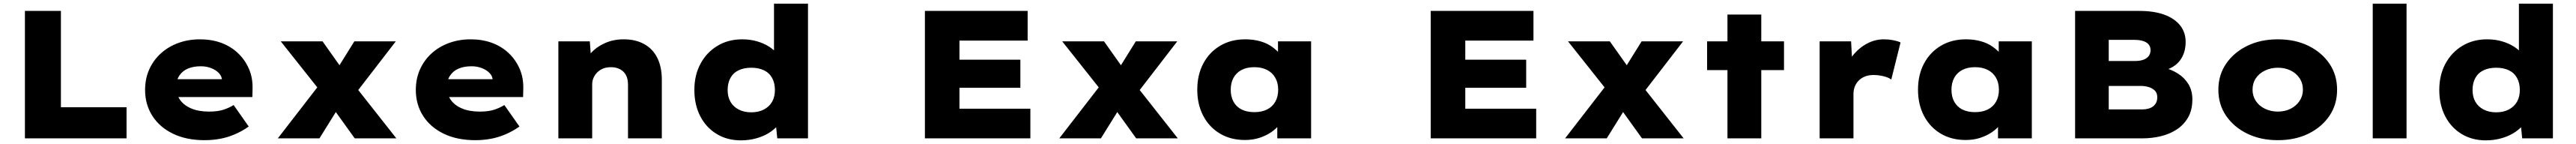

<svg xmlns="http://www.w3.org/2000/svg" viewBox="-20 -760 14167 791"><path d="M117 0V-700H315V-171H676V0Z M1105 10Q1005 10 931.5 -25.5Q858 -61 818 -123.5Q778 -186 778 -266Q778 -328 801 -379Q824 -430 865 -467Q906 -504 961 -524Q1016 -544 1080 -544Q1144 -544 1197 -524.5Q1250 -505 1289 -468Q1328 -431 1349.5 -381Q1371 -331 1369 -270L1368 -227H892L869 -325H1219L1201 -301V-320Q1200 -342 1183.5 -359Q1167 -376 1141 -386Q1115 -396 1084 -396Q1044 -396 1014 -383.5Q984 -371 966.5 -345Q949 -319 949 -281Q949 -241 970.5 -211Q992 -181 1032.5 -164Q1073 -147 1130 -147Q1178 -147 1209.5 -157.5Q1241 -168 1265 -183L1348 -65Q1311 -39 1271 -22Q1231 -5 1190 2.5Q1149 10 1105 10Z M1931 0 1805 -175 1753 -245 1524 -533H1754L1864 -378L1920 -304L2160 0ZM1508 0 1749 -311 1861 -199 1737 0ZM1916 -221 1805 -334 1929 -533H2157Z M2594 10Q2494 10 2420.5 -25.5Q2347 -61 2307 -123.5Q2267 -186 2267 -266Q2267 -328 2290 -379Q2313 -430 2354 -467Q2395 -504 2450 -524Q2505 -544 2569 -544Q2633 -544 2686 -524.5Q2739 -505 2778 -468Q2817 -431 2838.5 -381Q2860 -331 2858 -270L2857 -227H2381L2358 -325H2708L2690 -301V-320Q2689 -342 2672.5 -359Q2656 -376 2630 -386Q2604 -396 2573 -396Q2533 -396 2503 -383.5Q2473 -371 2455.5 -345Q2438 -319 2438 -281Q2438 -241 2459.5 -211Q2481 -181 2521.5 -164Q2562 -147 2619 -147Q2667 -147 2698.5 -157.5Q2730 -168 2754 -183L2837 -65Q2800 -39 2760 -22Q2720 -5 2679 2.5Q2638 10 2594 10Z M3051 0V-533H3224L3233 -409L3189 -397Q3201 -437 3232 -470.5Q3263 -504 3309 -524Q3355 -544 3410 -544Q3477 -544 3524.5 -517Q3572 -490 3596 -440.5Q3620 -391 3620 -323V0H3434V-295Q3434 -326 3423 -347Q3412 -368 3390.5 -379.5Q3369 -391 3340 -391Q3315 -391 3296 -383Q3277 -375 3264 -361.5Q3251 -348 3244 -331.5Q3237 -315 3237 -298V0H3144Q3105 0 3082 0Q3059 0 3051 0Z M4055 11Q3979 11 3921 -24.5Q3863 -60 3831 -122.5Q3799 -185 3799 -266Q3799 -347 3832.5 -409.5Q3866 -472 3925.5 -508Q3985 -544 4062 -544Q4105 -544 4142 -533.5Q4179 -523 4208 -505Q4237 -487 4256 -463Q4275 -439 4280 -413L4237 -401V-740H4424V0H4255L4242 -127L4279 -117Q4275 -91 4255.5 -68.5Q4236 -46 4206 -28Q4176 -10 4137 0.5Q4098 11 4055 11ZM4112 -143Q4152 -143 4181.5 -158.5Q4211 -174 4226.5 -201Q4242 -228 4242 -266Q4242 -304 4226.5 -332Q4211 -360 4181.5 -374Q4152 -388 4112 -388Q4072 -388 4042.5 -374Q4013 -360 3997.5 -332Q3982 -304 3982 -266Q3982 -228 3997.5 -201Q4013 -174 4042.5 -158.5Q4072 -143 4112 -143Z M5067 0V-700H5632V-537H5257V-163H5647V0ZM5165 -278V-432H5592V-278Z M6229 0 6103 -175 6051 -245 5822 -533H6052L6162 -378L6218 -304L6458 0ZM5806 0 6047 -311 6159 -199 6035 0ZM6214 -221 6103 -334 6227 -533H6455Z M6827 9Q6749 9 6690 -26Q6631 -61 6598 -123.5Q6565 -186 6565 -267Q6565 -349 6598 -411Q6631 -473 6690.5 -508.5Q6750 -544 6829 -544Q6873 -544 6910.5 -533.5Q6948 -523 6975.5 -503.5Q7003 -484 7021.5 -461.5Q7040 -439 7049 -414L7009 -412V-533H7191V0H7005V-138L7044 -130Q7037 -103 7018.5 -78Q7000 -53 6971 -33.5Q6942 -14 6906 -2.5Q6870 9 6827 9ZM6879 -144Q6919 -144 6948.5 -158.5Q6978 -173 6994 -201Q7010 -229 7010 -267Q7010 -305 6994 -333Q6978 -361 6948.5 -376Q6919 -391 6879 -391Q6838 -391 6809 -376Q6780 -361 6764.5 -333Q6749 -305 6749 -267Q6749 -229 6764.5 -201Q6780 -173 6809 -158.5Q6838 -144 6879 -144Z M7849 0V-700H8414V-537H8039V-163H8429V0ZM7947 -278V-432H8374V-278Z M9011 0 8885 -175 8833 -245 8604 -533H8834L8944 -378L9000 -304L9240 0ZM8588 0 8829 -311 8941 -199 8817 0ZM8996 -221 8885 -334 9009 -533H9237Z M9481 0V-680H9667V0ZM9369 -375V-533H9792V-375Z M9988 0V-533H10161L10171 -348L10124 -364Q10138 -414 10170.5 -455Q10203 -496 10247.5 -520Q10292 -544 10341 -544Q10367 -544 10391 -539.5Q10415 -535 10433 -527L10382 -323Q10368 -334 10340.5 -341Q10313 -348 10284 -348Q10257 -348 10236.5 -339.5Q10216 -331 10202 -316.5Q10188 -302 10181 -283.5Q10174 -265 10174 -243V0Z M10791 9Q10713 9 10654 -26Q10595 -61 10562 -123.5Q10529 -186 10529 -267Q10529 -349 10562 -411Q10595 -473 10654.5 -508.5Q10714 -544 10793 -544Q10837 -544 10874.5 -533.5Q10912 -523 10939.5 -503.5Q10967 -484 10985.5 -461.5Q11004 -439 11013 -414L10973 -412V-533H11155V0H10969V-138L11008 -130Q11001 -103 10982.5 -78Q10964 -53 10935 -33.5Q10906 -14 10870 -2.5Q10834 9 10791 9ZM10843 -144Q10883 -144 10912.5 -158.5Q10942 -173 10958 -201Q10974 -229 10974 -267Q10974 -305 10958 -333Q10942 -361 10912.5 -376Q10883 -391 10843 -391Q10802 -391 10773 -376Q10744 -361 10728.5 -333Q10713 -305 10713 -267Q10713 -229 10728.5 -201Q10744 -173 10773 -158.5Q10802 -144 10843 -144Z M11393 0V-700H11746Q11828 -700 11884.5 -679Q11941 -658 11971 -620Q12001 -582 12001 -530Q12001 -469 11969.5 -427.5Q11938 -386 11877 -372V-390Q11922 -379 11958.5 -356Q11995 -333 12016.5 -297.5Q12038 -262 12038 -214Q12038 -156 12014.5 -115Q11991 -74 11951.5 -48.5Q11912 -23 11863.5 -11.5Q11815 0 11762 0ZM11578 -159H11760Q11786 -159 11804.5 -166Q11823 -173 11834 -188Q11845 -203 11845 -225Q11845 -249 11832 -262Q11819 -275 11798.5 -281.5Q11778 -288 11755 -288H11578ZM11578 -425H11724Q11750 -425 11769 -432Q11788 -439 11798 -452.5Q11808 -466 11808 -484Q11808 -512 11785 -526.5Q11762 -541 11721 -541H11578Z M12508 10Q12413 10 12339.5 -26Q12266 -62 12223.5 -124Q12181 -186 12181 -267Q12181 -348 12223.5 -410Q12266 -472 12339.5 -508Q12413 -544 12508 -544Q12604 -544 12677 -508Q12750 -472 12792 -410Q12834 -348 12834 -267Q12834 -186 12792 -124Q12750 -62 12677 -26Q12604 10 12508 10ZM12508 -147Q12547 -147 12578 -162.5Q12609 -178 12627.5 -205.5Q12646 -233 12646 -267Q12646 -303 12627.5 -330.5Q12609 -358 12578 -373Q12547 -388 12508 -388Q12470 -388 12437.5 -372.5Q12405 -357 12387 -330Q12369 -303 12369 -267Q12369 -233 12387 -205.5Q12405 -178 12437.5 -162.5Q12470 -147 12508 -147Z M13030 0V-740H13216V0Z M13652 11Q13576 11 13518 -24.5Q13460 -60 13428 -122.5Q13396 -185 13396 -266Q13396 -347 13429.5 -409.5Q13463 -472 13522.5 -508Q13582 -544 13659 -544Q13702 -544 13739 -533.5Q13776 -523 13805 -505Q13834 -487 13853 -463Q13872 -439 13877 -413L13834 -401V-740H14021V0H13852L13839 -127L13876 -117Q13872 -91 13852.5 -68.5Q13833 -46 13803 -28Q13773 -10 13734 0.5Q13695 11 13652 11ZM13709 -143Q13749 -143 13778.5 -158.5Q13808 -174 13823.5 -201Q13839 -228 13839 -266Q13839 -304 13823.5 -332Q13808 -360 13778.5 -374Q13749 -388 13709 -388Q13669 -388 13639.5 -374Q13610 -360 13594.5 -332Q13579 -304 13579 -266Q13579 -228 13594.5 -201Q13610 -174 13639.5 -158.5Q13669 -143 13709 -143Z"/></svg>

Font: Lexend Exa ExtraBold
Style: Regular
Weight: 800
Designer: Bonnie Shaver-Troup, Thomas Jockin
Foundry: Lexend
Version: Version 1.007